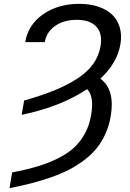

<svg xmlns="http://www.w3.org/2000/svg" viewBox="-20 -757 671 990"><path d="M91.6 -164.8 104.4 -238.6Q195.7 -264.6 262.1 -291.7Q328.5 -318.9 380 -352.6Q431.5 -386.4 460.8 -427.7Q490.1 -469.1 498.6 -519.9Q509.2 -584.2 476.7 -619.5Q444.2 -654.8 375.7 -654.8Q308.6 -654.8 264 -623.2Q219.5 -591.6 210.9 -539.8H110.1Q125 -629.6 202.2 -683.4Q279.5 -737.2 389.2 -737.2Q442.1 -737.2 484.7 -723.4Q527.3 -709.5 556.1 -683.4Q584.9 -657.3 596.9 -617.7Q609 -578.1 600.9 -529.1Q584.9 -432.5 497.5 -351.2Q573.9 -295.5 551.1 -159.1Q543 -110.4 524.3 -68.5Q505.7 -26.6 479.2 6.4Q452.8 39.4 415.8 67.5Q378.9 95.5 338.1 116.8Q297.2 138.1 245.7 156.2Q194.2 174.4 142.8 187.7Q91.3 201 29.1 213.1L42.6 132.1Q116.5 117.9 172.2 101.2Q228 84.5 277.7 60.2Q327.4 35.9 361.2 4.8Q394.9 -26.3 418.1 -69.1Q441.4 -111.9 450.3 -166.2Q465.9 -261 429.3 -297.6Q294.4 -207 91.6 -164.8Z"/></svg>

Font: Karasuma Gothic
Style: Italic
Weight: 400
Italic angle: -9.39999°
Designer: Rasmus Andersson / Ryoko Nishizuka
Foundry: Genbu
Version: Version 1.00